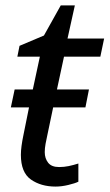

<svg xmlns="http://www.w3.org/2000/svg" viewBox="-20 -678 404 708"><path d="M185 10Q131 10 94 -16Q57 -42 57 -107Q57 -122 59.5 -140.5Q62 -159 66 -178L87 -282H20L34 -348H101L127 -469H44L52 -509L142 -547L204 -658H256L229 -536H364L350 -469H216L190 -348H308L295 -282H176L154 -177Q151 -164 148 -147.5Q145 -131 145 -117Q145 -94 157.5 -78Q170 -62 198 -62Q216 -62 233 -65.5Q250 -69 269 -75V-8Q257 -2 232 4Q207 10 185 10Z"/></svg>

Font: Noto Sans
Style: Italic
Weight: 400
Italic angle: -12°
Designer: Monotype Design Team
Foundry: Monotype Imaging Inc.
Version: Version 2.013; ttfautohint (v1.8.4.7-5d5b)